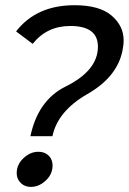

<svg xmlns="http://www.w3.org/2000/svg" viewBox="-20 -710 497 740"><path d="M99.6 10.3Q71.3 10.3 55.7 -9.8Q44.4 -23.4 44.4 -43Q44.4 -79.1 75.7 -105Q99.6 -125 127.9 -125Q155.8 -125 171.9 -105.5Q182.6 -91.3 182.6 -71.8Q182.6 -35.6 151.4 -9.8Q127.4 10.3 99.6 10.3ZM182.1 -185.1H97.2Q126.5 -323.7 232.9 -376.5Q357.4 -438 357.4 -530.3Q357.4 -609.9 251 -609.9Q160.6 -609.9 106 -541L42 -588.9Q120.1 -689.9 267.1 -689.9Q363.8 -689.9 410.2 -649.9Q456.5 -609.9 456.5 -555.2Q456.5 -535.6 451.7 -513.2Q430.7 -412.6 316.7 -347.4Q202.6 -282.2 182.1 -185.1Z"/></svg>

Font: Cadman
Style: Italic
Weight: 400
Italic angle: -12°
Designer: Paul James MIller
Foundry: High-Logic / Made with FontCreator
Version: Version 2.114;March 28, 2021;FontCreator 13.0.0.2683 64-bit